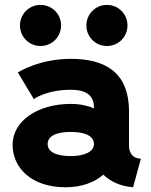

<svg xmlns="http://www.w3.org/2000/svg" viewBox="-20 -770 632 803"><path d="M341.3 -663.6C341.3 -615.7 379.4 -577.6 427.2 -577.6C475.1 -577.6 513.2 -615.7 513.2 -663.6C513.2 -711.4 475.1 -749.5 427.2 -749.5C379.4 -749.5 341.3 -711.4 341.3 -663.6ZM63.5 -663.6C63.5 -615.7 101.6 -577.6 149.4 -577.6C197.3 -577.6 235.4 -615.7 235.4 -663.6C235.4 -711.4 197.3 -749.5 149.4 -749.5C101.6 -749.5 63.5 -711.4 63.5 -663.6ZM253.9 13.2C321.8 13.2 375.5 -7.3 412.1 -39.6C439 -13.2 480.5 8.8 536.6 13.2L569.3 -106.4C536.1 -106.4 519.5 -130.4 519.5 -159.7V-303.2C519.5 -474.1 412.1 -523.9 275.9 -523.9C141.6 -523.9 54.7 -466.8 54.7 -466.8L121.6 -355.5C121.6 -355.5 172.9 -394.5 275.9 -394.5C346.2 -394.5 373 -367.2 373 -318.4V-316.9C345.7 -328.6 313.5 -335.4 275.9 -335.4C134.8 -335.4 32.7 -262.2 32.7 -164.6C32.7 -66.9 112.8 13.2 253.9 13.2ZM373 -167.5C373 -135.3 333 -117.2 275.9 -117.2C214.4 -117.2 179.2 -135.3 179.2 -167.5C179.2 -200.2 214.4 -218.3 275.9 -218.3C337.9 -218.3 373 -200.2 373 -167.5Z"/></svg>

Font: Giphurs ExtraBold
Style: Regular
Weight: 800
Version: Version 1.000